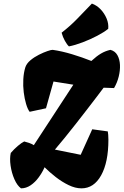

<svg xmlns="http://www.w3.org/2000/svg" viewBox="-20 -1032 684 1062"><path d="M96.2 9.8Q75.2 -5.4 59.8 -40.3Q44.4 -75.2 38.6 -115.5Q32.7 -155.8 39.6 -186Q58.1 -207.5 78.6 -224.9Q99.1 -242.2 113.8 -249.5Q126 -246.6 140.4 -241.7Q154.8 -236.8 167 -229L385.7 -563.5L275.9 -581.1L234.4 -433.1L144 -413.6Q132.8 -428.2 124.3 -457Q115.7 -485.8 111.3 -521.2Q106.9 -556.6 108.9 -593Q110.8 -629.4 120.1 -659.7Q127 -680.7 148.2 -698.5Q169.4 -716.3 195.3 -729.2Q221.2 -742.2 242.7 -749.5Q264.2 -756.8 271.5 -756.3Q322.3 -749 378.9 -731.9Q435.5 -714.8 485.4 -694.8Q514.6 -721.7 538.6 -735.8Q562.5 -750 590.8 -756.3Q616.7 -749.5 629.4 -726.8Q642.1 -704.1 643.6 -672.9Q645 -641.6 636.5 -607.7Q627.9 -573.7 610.8 -544.9L553.2 -546.9Q541.5 -531.2 518.1 -500.5Q494.6 -469.7 464.4 -430.4Q434.1 -391.1 401.6 -349.6Q369.1 -308.1 338.4 -270.3Q307.6 -232.4 283.7 -204.6L426.3 -175.8L490.2 -316.9L576.2 -305.2Q577.6 -297.4 578.6 -285.9Q579.6 -274.4 579.6 -258.8Q579.6 -134.8 539.6 -62.5Q499.5 9.8 430.7 9.8Q396.5 9.8 359.6 -8.1Q322.8 -25.9 288.3 -52.7Q253.9 -79.6 226.6 -106.9Q213.9 -78.1 194.3 -51.3Q174.8 -24.4 149.7 -7.3Q124.5 9.8 96.2 9.8ZM361.3 -775.4Q350.6 -785.2 338.9 -806.2Q327.1 -827.1 320.8 -851.1Q370.6 -890.1 406.5 -927.5Q442.4 -964.8 488.3 -1012.2Q515.6 -1002.4 536.9 -980Q558.1 -957.5 569.8 -929.2Q581.5 -900.9 578.6 -872.6Q555.7 -854 517.6 -834Q479.5 -814 437.7 -798.1Q396 -782.2 361.3 -775.4Z"/></svg>

Font: Fruktur
Style: Italic
Weight: 400
Italic angle: -8°
Designer: Viktoriya Grabowska, Eben Sorkin
Foundry: Viktoriya Grabowska
Version: Version 1.008; ttfautohint (v1.8.4.7-5d5b)